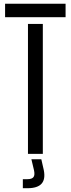

<svg xmlns="http://www.w3.org/2000/svg" viewBox="-20 -820 377 1023"><path d="M129 0V-692.4H208.2V0ZM7.1 -728.5V-800H329.4V-728.5ZM101.7 182.8V134.7H125.9Q150.1 134.7 158.5 123.5Q166.8 112.3 161.1 86.7L147.3 28.7H200.2L213.4 86.7Q222.9 135.1 201.2 159Q179.6 182.8 126.4 182.8Z"/></svg>

Font: Big Shoulders Stencil Text Thin
Style: Regular
Weight: 100
Designer: Patric King
Foundry: XO Type Co
Version: Version 2.001